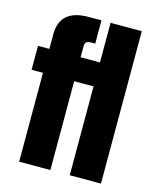

<svg xmlns="http://www.w3.org/2000/svg" viewBox="-103 -741 665 814"><g transform="rotate(15 229.5 -334.5)"><path d="M281 -669H418V0H281V-390H196V0H59V-390H9V-495H59V-559Q59 -669 185 -669H241V-567H223Q208 -567 202 -561.5Q196 -556 196 -543V-495H281Z"/></g></svg>

Font: Teko Semibold
Style: Regular
Weight: 600
Designer: Manushi Parikh, Jonny Pinhorn
Foundry: Indian Type Foundry
Version: Version 1.105;PS 1.0;hotconv 1.0.78;makeotf.lib2.5.61930; tt